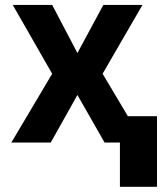

<svg xmlns="http://www.w3.org/2000/svg" viewBox="-20 -565 642 761"><path d="M186.8 -272.7 30.5 -545.5H186.8L286.9 -354.8L389.6 -545.5H544.7L386.7 -272.7L486.9 -104.4H602.3V175.4H455.3V0H394.5L286.9 -188.6L181.1 0H24.9Z"/></svg>

Font: Inter P
Style: Bold
Weight: 700
Designer: Rasmus Andersson
Foundry: rsms
Version: Version 3.018;git-588b23468